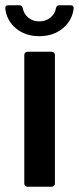

<svg xmlns="http://www.w3.org/2000/svg" viewBox="-47 -707 299 727"><path d="M45 -12V-499Q45 -504 48.5 -507.5Q52 -511 57 -511H149Q154 -511 157.5 -507.5Q161 -504 161 -499V-12Q161 -7 157.5 -3.5Q154 0 149 0H57Q52 0 48.5 -3.5Q45 -7 45 -12ZM-27 -675V-677Q-27 -687 -16 -687H27Q37 -687 39 -676Q44 -653 61 -639.5Q78 -626 102 -626Q126 -626 143.5 -640Q161 -654 165 -676Q167 -687 177 -687H220Q232 -687 232 -676Q227 -630 191 -600Q155 -570 102 -570Q49 -570 13.5 -599.5Q-22 -629 -27 -675Z"/></svg>

Font: Barlow Semi Condensed SemiBold
Style: Regular
Weight: 600
Width: 4
Designer: Jeremy Tribby
Foundry: Tribby Type
Version: Version 1.408